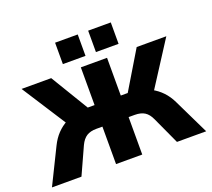

<svg xmlns="http://www.w3.org/2000/svg" viewBox="-149 -1119 1453 1315"><g transform="rotate(-20 577.5 -462.0)"><path d="M15 0 142 -258Q165 -305 196.5 -338Q228 -371 267.5 -392Q307 -413 353 -422L265 -371L50 -705H266L445 -409L419 -430H482V-705H673V-430H737L711 -409L889 -705H1105L890 -371L802 -422Q849 -413 888.5 -392Q928 -371 960 -337.5Q992 -304 1014 -258L1139 0H926L835 -198Q817 -238 789.5 -255.5Q762 -273 717 -273H673V0H482V-273H438Q394 -273 366.5 -255.5Q339 -238 320 -198L230 0ZM615 -768V-924H780V-768ZM374 -768V-924H539V-768Z"/></g></svg>

Font: Nunito Sans 7pt Black
Style: Regular
Weight: 900
Designer: Vernon Adams
Foundry: Vernon Adams
Version: Version 3.101;gftools[0.9.27]